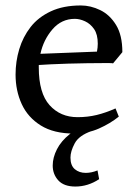

<svg xmlns="http://www.w3.org/2000/svg" viewBox="-20 -480 499 703"><path d="M403 -83 415 -53Q384 -28 342.5 -9.5Q301 9 251 9Q177 9 129.5 -20.5Q82 -50 59.5 -99Q37 -148 37 -207Q37 -255 50.5 -300Q64 -345 92 -381Q120 -417 166 -438.5Q212 -460 276 -460Q312 -460 347 -443Q382 -426 405 -388.5Q428 -351 428 -289L394 -248Q390 -249 380.5 -249Q371 -249 357 -249Q332 -249 298 -248.5Q264 -248 229 -247Q194 -246 165 -244.5Q136 -243 122 -242V-233Q122 -139 161.5 -95Q201 -51 264 -51Q301 -51 334 -59Q367 -67 403 -83ZM338 -320Q338 -354 324.5 -373.5Q311 -393 291.5 -402Q272 -411 254 -411Q205 -411 172 -372.5Q139 -334 128 -283L335 -291Q338 -306 338 -320ZM337 144 343 176Q302 203 256 203Q214 203 193.5 180.5Q173 158 173 126Q173 97 188.5 66.5Q204 36 235.5 11Q267 -14 315 -26V0Q269 16 253.5 45Q238 74 238 97Q238 126 254 139.5Q270 153 294 153Q315 153 337 144Z"/></svg>

Font: Average
Style: Regular
Weight: 400
Designer: Eduardo Tunni
Foundry: Eduardo Rodriguez Tunni
Version: Version 1.003; ttfautohint (v1.8.4.7-5d5b)